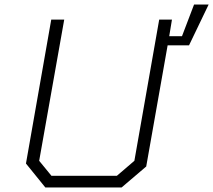

<svg xmlns="http://www.w3.org/2000/svg" viewBox="-20 -823 936 843"><path d="M514 0H179L94 -105L205 -737H262L152 -117L206 -51H493L570 -117L679 -737H735L723 -664H779L832 -803H896L810 -624H716L622 -92Z"/></svg>

Font: Tomorrow Light
Style: Italic
Weight: 300
Italic angle: -10°
Designer: Tony de Marco, Monica Rizzolli
Foundry: Just in Type
Version: Version 2.002